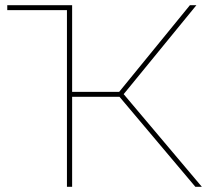

<svg xmlns="http://www.w3.org/2000/svg" viewBox="-20 -720 825 740"><path d="M432 -357 450 -365 758 0H733ZM238 -681H8V-700H258V0H238ZM250 -366H454V-347H250ZM432 -357 712 -700H737L450 -349Z"/></svg>

Font: iiserrat Thin
Style: Regular
Weight: 100
Designer: Akira Ohta
Foundry: Akira Ohta
Version: Version 1.200;Glyphs 3.3.1 (3343)